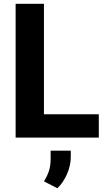

<svg xmlns="http://www.w3.org/2000/svg" viewBox="-20 -731 570 1020"><path d="M63 0ZM213.4 -124H504.9V0H63V-710.9H213.4ZM356 102.1Q356 147.9 336.2 193.4Q316.4 238.8 284.7 269L213.4 232.4Q229.5 207.5 239.3 179.4Q249 151.4 249 110.4V69.3H356Z"/></svg>

Font: Robert Sans Black
Style: Regular
Weight: 900
Designer: Christian Robertson (extended by Adam Twardoch)
Foundry: Google
Version: Version 12.135;April 2, 2019;FontCreator 11.5.0.2425 64-bit;